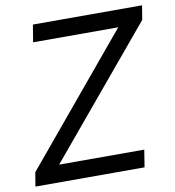

<svg xmlns="http://www.w3.org/2000/svg" viewBox="-82 -801 795 873"><g transform="rotate(-10 316.0 -364.0)"><path d="M11.2 0 22 -64.5 507.8 -647.9H114.7L127.9 -727.5H631.8L621.1 -662.1L134.8 -79.6H527.8L515.1 0Z"/></g></svg>

Font: Inter 24pt
Style: Italic
Weight: 400
Italic angle: -9.3988°
Designer: Rasmus Andersson
Foundry: rsms
Version: Version 4.001;git-66647c0bb